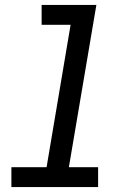

<svg xmlns="http://www.w3.org/2000/svg" viewBox="-20 -755 540 775"><path d="M26 0V-80H168L265 -655H148V-735H369L258 -80H376V0Z"/></svg>

Font: iosevka_custom_sans_ss08 Md
Style: Italic
Weight: 500
Italic angle: -10°
Designer: Belleve Invis
Foundry: Belleve Invis
Version: Version 10.3.0; ttfautohint (v1.8.3)